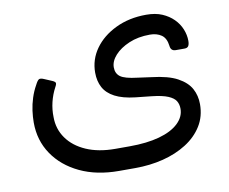

<svg xmlns="http://www.w3.org/2000/svg" viewBox="-71 -547 952 797"><g transform="rotate(-10 405.0 -148.5)"><path d="M369 161Q275 161 204.5 127.5Q134 94 94.5 35.5Q55 -23 55 -98Q55 -122 58.5 -148Q62 -174 70.5 -200.5Q79 -227 92 -250Q101 -268 107.5 -271.5Q114 -275 128 -269L161 -255Q169 -252 173 -247Q177 -242 169 -228Q154 -200 146.5 -169Q139 -138 140 -106Q140 -56 168 -16.5Q196 23 247.5 45.5Q299 68 370 68H430Q503 68 555.5 53.5Q608 39 636.5 12Q665 -15 665 -49Q665 -68 656.5 -82Q648 -96 624.5 -106Q601 -116 555 -121L489 -128Q436 -134 403.5 -151Q371 -168 356.5 -195Q342 -222 342 -258Q342 -313 374 -358Q406 -403 463 -430.5Q520 -458 592 -458Q631 -458 659 -446Q687 -434 706.5 -414.5Q726 -395 736 -370.5Q746 -346 746 -321Q746 -307 741.5 -299.5Q737 -292 725 -292H688Q667 -292 665 -314Q661 -347 641.5 -360.5Q622 -374 593 -374Q543 -374 504.5 -357.5Q466 -341 444 -316.5Q422 -292 422 -266Q422 -240 440.5 -226.5Q459 -213 511 -207L569 -199Q639 -191 677.5 -170Q716 -149 732 -119.5Q748 -90 748 -54Q748 -2 723 38Q698 78 654.5 105.5Q611 133 555.5 147Q500 161 437 161Z"/></g></svg>

Font: Rubik
Style: Italic
Weight: 400
Italic angle: -12°
Designer: Hubert and Fischer
Foundry: Hubert and Fischer
Version: Version 2.300;gftools[0.9.30]